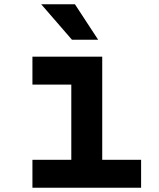

<svg xmlns="http://www.w3.org/2000/svg" viewBox="-20 -874 740 894"><path d="M131 -610H456V-130H637V0H131V-130H312V-480H131ZM437 -689H315L172 -854H329Z"/></svg>

Font: Martian Mono SemiBold
Style: Regular
Weight: 600
Monospace: yes
Designer: Roman Shamin
Foundry: Evil Martians
Version: Version 1.000; ttfautohint (v1.8.4.7-5d5b)